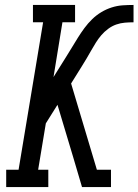

<svg xmlns="http://www.w3.org/2000/svg" viewBox="-20 -755 559 775"><path d="M5 0V-70H55L154 -665H113V-735H283V-665H232L196 -444L246 -524Q258 -543 270 -563Q282 -583 294.5 -603Q307 -623 321 -642Q335 -661 352 -677.5Q369 -694 389 -706Q409 -718 431 -725Q453 -732 475 -733.5Q497 -735 519 -735V-665Q502 -665 484 -663.5Q466 -662 449 -656Q432 -650 416.5 -638.5Q401 -627 389 -613Q377 -599 367 -583Q357 -567 348 -551Q339 -535 329.5 -519Q320 -503 310 -487L267 -418L371 -70H428V0H311L275 -122L212 -332L165 -257L134 -70H175V0Z"/></svg>

Font: Iosevka Gothic
Style: Italic
Weight: 400
Italic angle: -9°
Monospace: yes
Designer: Belleve Invis
Foundry: Belleve Invis
Version: Version 15.5.1; ttfautohint (v1.8.4)